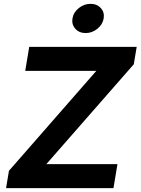

<svg xmlns="http://www.w3.org/2000/svg" viewBox="-20 -969 724 989"><path d="M11.2 0 26.1 -89.2 476.3 -604.1H110L130.5 -727.5H684.1L669.1 -637.9L218.7 -123.5H585L564.5 0ZM421.1 -798.7Q388 -798.7 368.1 -820.8Q348.3 -842.9 353.3 -873.9Q358.4 -905.5 385.8 -927.4Q413.1 -949.2 446.2 -949.2Q479.5 -949.2 499.4 -927.3Q519.2 -905.5 514 -873.9Q508.9 -843 481.7 -820.8Q454.4 -798.7 421.1 -798.7Z"/></svg>

Font: Inter
Style: Italic
Weight: 400
Italic angle: -9.3988°
Designer: Rasmus Andersson
Foundry: rsms
Version: Version 4.001;git-66647c0bb